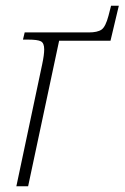

<svg xmlns="http://www.w3.org/2000/svg" viewBox="-20 -649 434 669"><path d="M127 -425Q134 -458 134 -477Q134 -499 122.5 -505Q111 -511 78 -511H60L66 -536H289Q320 -536 334 -546Q348 -556 358 -594L367 -629H394L365 -507H186L78 0H37Z"/></svg>

Font: Noto Serif SemiCondensed ExtraLight
Style: Italic
Weight: 200
Width: 4
Italic angle: -12°
Designer: Monotype Design Team
Foundry: Monotype Imaging Inc.
Version: Version 2.013